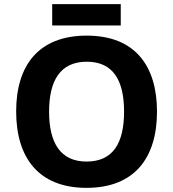

<svg xmlns="http://www.w3.org/2000/svg" viewBox="-20 -897 836 927"><path d="M563 -877H232V-774H563ZM738 -358C738 -580 631 -725 399 -725C165 -725 58 -580 58 -359C58 -137 165 10 398 10C631 10 738 -137 738 -358ZM217 -358C217 -508 271 -599 399 -599C527 -599 579 -508 579 -358C579 -208 527 -117 398 -117C271 -117 217 -208 217 -358Z"/></svg>

Font: Noto Sans Gujarati
Style: Bold
Weight: 700
Designer: Jelle Bosma - Monotype Design Team, Universal Thirst
Foundry: Monotype Imaging Inc.
Version: Version 2.106